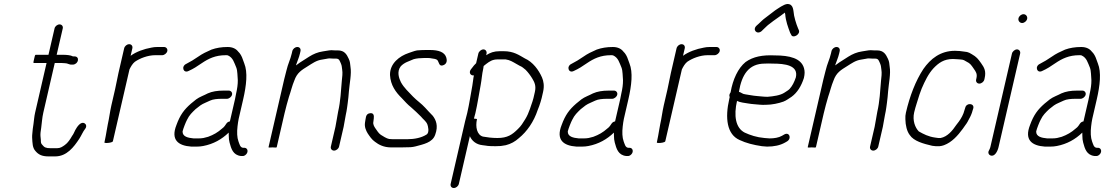

<svg xmlns="http://www.w3.org/2000/svg" viewBox="-20 -730 5582 960"><path d="M252.8 -588 222.3 -456H158.3C155.6 -456 153.1 -449.3 150.7 -436C146.8 -422 146.1 -415 148.8 -415H212.8L155.6 -167C151 -147.4 150 -127.4 147.4 -110L143.9 -86C143.1 -70.7 140.1 -56.1 140.7 -42C142.6 -14 141.8 8.9 158 26C172.2 42.4 189.1 52 222 52H256C314 52 349.4 4.9 376.3 -36C387.2 -52.5 394.2 -71.4 405.9 -86C414.7 -97.1 410.7 -108.7 403.6 -113C383.3 -125.3 364.6 -94.4 356.5 -80L348.8 -64C346.2 -58.7 343.5 -54.3 340.8 -51C331.8 -35 319.1 -15.1 304.2 -5C292.4 3.2 282.6 11 265.5 11H232.5C210.2 11 201.4 7 192.2 -5C184.5 -12.9 184.4 -16.2 184.2 -31C182.7 -45 181.2 -54.8 182.9 -69L186 -91C189.6 -116.5 190.4 -140.3 196.6 -167L253.8 -415H287.8C291.8 -415 297.4 -414.7 304.6 -414C318.9 -414 325.8 -405.9 339 -407H346C373.7 -410.4 379.6 -448 352.4 -448H345.4C344.6 -447.3 343.7 -447.7 342.7 -449C333 -453.9 312.7 -456 297.3 -456H263.3L293.8 -588C296.3 -598.8 288.8 -608 277.9 -608C266.9 -608 255.2 -598.8 252.8 -588Z M600.7 -488 572.3 -365C566.3 -339.1 561.6 -310 555.3 -283L536.6 -202C529.6 -171.3 525.6 -136.9 518.9 -108C515.7 -93.9 511.3 -61.9 508.8 -51C507.1 -44 503.8 -25 502.2 -18C501.7 -16 505 -15 512 -15C520.4 -15 542.9 -17.1 544.5 -24L627.4 -383C634.5 -397.7 642.8 -411.7 654.2 -421C679.3 -438.5 719.4 -454 755.8 -454H790.8C801.6 -454 814 -463.5 816.5 -474.5C819.1 -485.5 811.1 -495 800.3 -495H766.3C756.3 -495 746.7 -494 737.6 -492C699.7 -485.4 660.4 -471.1 633.1 -451L641.7 -488C644.4 -499.7 637.5 -509 626 -509C614.5 -509 603.4 -499.7 600.7 -488Z M1124 -277H1097C1067 -277 1040.9 -272.9 1018.7 -263C1001.2 -253.4 977.4 -245.6 960.8 -233L934.9 -212C901.1 -182.5 880.6 -155.9 862.2 -105C832.5 -30.2 871.6 -1.4 936.3 3H964.3C975 3 985.5 2 996 0C1047.2 -9.8 1088.9 -33.4 1123.5 -67L1123.8 -51C1123.7 -38.6 1125.2 -27.2 1127.9 -17C1136 13.1 1144.8 45.5 1184.5 50H1191.5C1196.6 50.7 1201.9 49 1207.1 45C1223.1 32.8 1220.3 11.1 1203.9 9H1196.9C1179.7 9 1177 -12.3 1172.3 -23C1165.2 -42.4 1164.2 -69.4 1167.6 -98L1170.2 -118C1170.8 -123.3 1171.9 -129.3 1173.4 -136L1195.8 -233C1212.1 -303.6 1219.3 -368.8 1201.3 -413L1194 -433C1189.4 -447.7 1181.1 -462.9 1171 -472C1160.7 -485.4 1144 -495 1118.3 -495C1087.7 -495 1061.8 -490.7 1037.3 -482C1010.7 -470.1 993.6 -462.5 970 -446C949.6 -432.2 933.5 -421.9 911.9 -411C884.2 -398.6 896.6 -361.9 922.6 -375C947.6 -386.2 965.5 -398.1 988.6 -414C1022.7 -437 1056.9 -454 1108.8 -454C1114.8 -454 1118.4 -453.7 1119.6 -453C1145.6 -441.5 1150.9 -416.3 1161.5 -392C1168.1 -375.3 1166.9 -348.6 1169 -329C1169.3 -308.7 1166.1 -286.1 1160.3 -261C1158.6 -251 1156.8 -241.7 1154.8 -233L1129.4 -123C1121.8 -121.7 1115.9 -118 1111.9 -112L1104.3 -101C1101.2 -96.3 1096.5 -91.7 1090.1 -87C1068.6 -68 1048.2 -56.1 1020.6 -46L997.2 -40C989.6 -38.7 981.8 -38 973.8 -38H947.8C920 -40.6 892 -46.7 892.9 -73C896.2 -87.4 909.3 -120.5 915.2 -131C926.9 -155.3 939.9 -166.9 957.5 -184C965.5 -190 973.7 -196.3 981.9 -203C995.3 -212.8 1016.6 -219.7 1030.4 -227C1044.3 -234 1068.6 -236 1087.5 -236H1114.5C1125.3 -236 1137.7 -245.5 1140.2 -256.5C1142.8 -267.5 1134.8 -277 1124 -277Z M1441.4 -474 1438.9 -463C1431.5 -431.1 1420.3 -412.6 1411.8 -376C1407.8 -361.3 1404.2 -347.3 1401.1 -334L1322.6 6C1322.2 8 1328.7 8.3 1342.4 7C1356.1 8.3 1363.2 8 1363.6 6L1402.6 -163C1408.6 -189.1 1418 -223 1424.8 -246C1434.2 -272.6 1440.9 -302.4 1451.5 -327C1465.1 -366.8 1489 -380.3 1519.1 -399C1541.1 -412.7 1561.9 -428.2 1589.7 -432L1612.7 -436C1618.3 -437.3 1623.5 -438 1628.1 -438C1634.6 -437.3 1640.6 -437 1645.9 -437H1659.9C1677.3 -437 1678.4 -425 1684.3 -413C1689.9 -400.3 1688.5 -395.5 1691 -381C1693.8 -366.5 1691.1 -342.5 1689 -325C1684.6 -274.9 1682.8 -224.4 1670.5 -171C1669.8 -165 1668.7 -159 1667.3 -153C1666.6 -147 1665.6 -141 1664.2 -135C1661.5 -123.4 1659.9 -107.8 1657.2 -96L1634.3 3C1631.8 13.8 1639.2 23 1650.2 23C1661.2 23 1672.8 13.8 1675.3 3L1698.2 -96C1700.9 -107.9 1702.5 -123.5 1705.2 -135C1706.7 -141.7 1707.9 -148.3 1708.8 -155C1711.8 -168 1713.9 -180.6 1715.6 -193L1718.6 -215C1721.5 -235.4 1722.9 -253.1 1724.5 -273C1727.9 -314.2 1738.4 -360.9 1732.4 -396C1730.1 -412.4 1731.1 -420.6 1723.7 -436C1714 -456.9 1703 -478 1669.4 -478H1655.4C1650 -478 1644.1 -478.3 1637.6 -479C1624.5 -479 1607.5 -474.4 1594.2 -473C1568.4 -469.2 1546.9 -459.9 1526.2 -447L1502.7 -432C1486.3 -421.5 1474.1 -414.4 1460 -403L1461 -407C1467.8 -428.2 1474.6 -440.2 1479.9 -463L1482.4 -474C1485.1 -485.7 1478.3 -495 1466.8 -495C1455.3 -495 1444.1 -485.7 1441.4 -474Z M2032.6 6C2041.4 5.3 2049.7 4 2057.5 2C2095.2 -8.6 2142.8 -16.1 2156.2 -57C2172.2 -101.1 2160.1 -129.9 2143.9 -151C2130.3 -164.3 2118 -178.5 2105.3 -192C2088.4 -211 2063.7 -227.7 2045 -247C2023.8 -269.6 1999.7 -291 1984.6 -319C1975.8 -336.8 1962.1 -371.5 1984.1 -399C2003.3 -418.6 2022.9 -422.7 2048.2 -434C2061.9 -438.2 2083.9 -440 2100.6 -440H2120.6C2126.6 -440 2132.4 -439.3 2138.1 -438C2147.3 -436.8 2160.8 -435.3 2166.3 -430C2175.5 -421 2173.8 -393 2199 -405C2215.5 -412.8 2215.2 -428.6 2211.8 -441C2204 -469.9 2172.5 -480 2129.8 -480H2109.8C2097.3 -480 2077.3 -479.2 2065.4 -478C2050.5 -475.4 2037 -469.2 2023.4 -465C1977.9 -449.8 1928.8 -413.2 1930 -355C1932.8 -303.8 1958.7 -268.9 1989.2 -239C2004.1 -223.1 2017.7 -207.5 2034.8 -194C2054.2 -177.4 2067.7 -163.9 2084.9 -147C2094.9 -134 2110 -124.6 2116.6 -108.5C2119.3 -101.8 2129.4 -66.9 2112.2 -57C2087.6 -41.3 2052.5 -34 2017.4 -34H1943.9C1937.9 -34 1931.9 -34.3 1926.1 -35C1913.1 -36.9 1892.4 -50.7 1883.9 -56C1871.1 -65 1865 -78 1855.8 -90C1850.8 -97.5 1844.2 -109.3 1846.7 -120L1848.9 -138C1850.7 -153.3 1848 -166 1830.4 -164C1805.7 -161.2 1809.5 -136.3 1805 -117C1801.7 -95.7 1809.9 -77 1818.5 -63C1829.2 -47.3 1838.7 -32.3 1854.9 -21C1873.4 -6.4 1899.6 7 1934.4 7H1988.4C2002 7 2018.7 6 2032.6 6Z M2371.7 -462 2360.6 -414C2352.9 -406.7 2346.5 -399.3 2341.5 -392L2334.4 -383C2322.3 -366.4 2333.2 -350.8 2349.5 -353C2345.8 -337 2345.2 -320.3 2341.7 -302C2333.1 -256.5 2326.7 -211.1 2316.1 -165C2312.2 -151 2308.7 -137.3 2305.6 -124L2233.4 189C2230.7 200.7 2237.5 210 2249 210C2260.5 210 2271.7 200.7 2274.4 189L2329.3 -49C2339.2 -26.3 2360.3 -7.3 2392.9 -4L2408.5 -2C2419.6 0.6 2443.1 1 2457.8 1C2466.4 1 2475.2 0.7 2484 0L2508.9 -4C2534.8 -10.5 2556 -22.7 2574 -39C2615.2 -72.5 2648.8 -120.7 2668.8 -181L2676.2 -200L2682.8 -220C2685 -226.7 2686.9 -233.3 2688.4 -240L2695.3 -270C2702.3 -300.1 2698 -324.2 2690.1 -342.5C2673.8 -379.8 2644.3 -420.3 2604.1 -438C2574.6 -454.7 2548.4 -474 2498.4 -474H2478.4C2449.9 -474 2430.9 -466.8 2410.8 -454L2412.7 -462C2415.2 -472.8 2408 -483 2397 -483C2386 -483 2374.2 -472.8 2371.7 -462ZM2349.6 -137C2351.6 -145.7 2354 -154.7 2356.9 -164C2367.9 -211.9 2374.1 -256.3 2383.3 -304.5C2388.7 -333 2389.7 -358.4 2396.1 -386C2396.7 -391.3 2397.4 -396 2398.3 -400L2410.7 -410C2428.6 -423.4 2442 -433 2469 -433H2508C2529.6 -430.2 2544.5 -420.2 2560.9 -411L2578.6 -401C2591.6 -395.7 2596.3 -390.2 2608 -381C2620.2 -368.6 2631.8 -353.3 2641 -338C2652.2 -319.4 2661.6 -301.4 2654.3 -270L2647.4 -240C2644.7 -228.2 2640 -215.7 2636.3 -205L2629.9 -186C2623.7 -167.8 2615.4 -148.7 2605.8 -133.5C2593.7 -114.2 2586.3 -100.9 2569.6 -85C2540.9 -56.3 2517.2 -40 2467.2 -40C2439.4 -40 2416.7 -43.2 2394.9 -47C2364.9 -55 2356 -95.3 2364.9 -134C2365.2 -135.3 2360.1 -136.3 2349.6 -137Z M3050 -277H3023C2993 -277 2966.9 -272.9 2944.7 -263C2927.2 -253.4 2903.4 -245.6 2886.8 -233L2860.9 -212C2827.1 -182.5 2806.6 -155.9 2788.2 -105C2758.5 -30.2 2797.6 -1.4 2862.3 3H2890.3C2901 3 2911.5 2 2922 0C2973.2 -9.8 3014.9 -33.4 3049.5 -67L3049.8 -51C3049.7 -38.6 3051.2 -27.2 3053.9 -17C3062 13.1 3070.8 45.5 3110.5 50H3117.5C3122.6 50.7 3127.9 49 3133.1 45C3149.1 32.8 3146.3 11.1 3129.9 9H3122.9C3105.7 9 3103 -12.3 3098.3 -23C3091.2 -42.4 3090.2 -69.4 3093.6 -98L3096.2 -118C3096.8 -123.3 3097.9 -129.3 3099.4 -136L3121.8 -233C3138.1 -303.6 3145.3 -368.8 3127.3 -413L3120 -433C3115.4 -447.7 3107.1 -462.9 3097 -472C3086.7 -485.4 3070 -495 3044.3 -495C3013.7 -495 2987.8 -490.7 2963.3 -482C2936.7 -470.1 2919.6 -462.5 2896 -446C2875.6 -432.2 2859.5 -421.9 2837.9 -411C2810.2 -398.6 2822.6 -361.9 2848.6 -375C2873.6 -386.2 2891.5 -398.1 2914.6 -414C2948.7 -437 2982.9 -454 3034.8 -454C3040.8 -454 3044.4 -453.7 3045.6 -453C3071.6 -441.5 3076.9 -416.3 3087.5 -392C3094.1 -375.3 3092.9 -348.6 3095 -329C3095.3 -308.7 3092.1 -286.1 3086.3 -261C3084.6 -251 3082.8 -241.7 3080.8 -233L3055.4 -123C3047.8 -121.7 3041.9 -118 3037.9 -112L3030.3 -101C3027.2 -96.3 3022.5 -91.7 3016.1 -87C2994.6 -68 2974.2 -56.1 2946.6 -46L2923.2 -40C2915.6 -38.7 2907.8 -38 2899.8 -38H2873.8C2846 -40.6 2818 -46.7 2818.9 -73C2822.2 -87.4 2835.3 -120.5 2841.2 -131C2852.9 -155.3 2865.9 -166.9 2883.5 -184C2891.5 -190 2899.7 -196.3 2907.9 -203C2921.3 -212.8 2942.6 -219.7 2956.4 -227C2970.3 -234 2994.6 -236 3013.5 -236H3040.5C3051.3 -236 3063.7 -245.5 3066.2 -256.5C3068.8 -267.5 3060.8 -277 3050 -277Z M3362.7 -488 3334.3 -365C3328.3 -339.1 3323.6 -310 3317.3 -283L3298.6 -202C3291.6 -171.3 3287.6 -136.9 3280.9 -108C3277.7 -93.9 3273.3 -61.9 3270.8 -51C3269.1 -44 3265.8 -25 3264.2 -18C3263.7 -16 3267 -15 3274 -15C3282.4 -15 3304.9 -17.1 3306.5 -24L3389.4 -383C3396.5 -397.7 3404.8 -411.7 3416.2 -421C3441.3 -438.5 3481.4 -454 3517.8 -454H3552.8C3563.6 -454 3576 -463.5 3578.5 -474.5C3581.1 -485.5 3573.1 -495 3562.3 -495H3528.3C3518.3 -495 3508.7 -494 3499.6 -492C3461.7 -485.4 3422.4 -471.1 3395.1 -451L3403.7 -488C3406.4 -499.7 3399.5 -509 3388 -509C3376.5 -509 3365.4 -499.7 3362.7 -488Z M3787.5 -574 3797.8 -584C3810.8 -595.5 3815.4 -602.1 3828.1 -611C3852.2 -630.6 3879.4 -647 3904 -667L3906.1 -659C3908.5 -624.8 3920.4 -593.9 3930.7 -566L3935.6 -557C3943.2 -534.7 3984.4 -558.2 3973.9 -580L3970 -589C3967.9 -594.3 3965.6 -600.3 3963.1 -607L3956.2 -629C3953.9 -636.3 3952 -644 3950.5 -652C3946 -676.6 3949 -710 3916.9 -710C3898.6 -708.9 3870.6 -687.6 3855.5 -678C3845.9 -670.2 3817 -648.2 3807 -641C3791.9 -629.9 3787.1 -623.6 3773.1 -611L3763 -602C3740.3 -581.2 3764.5 -555.3 3787.5 -574ZM3674.6 -271 3674.8 -272C3689 -356.3 3723.5 -412 3804.1 -412C3816.3 -412.7 3829.3 -412.7 3843.1 -412C3904.5 -412 3973.3 -403.9 3959.2 -343C3950.9 -318.7 3942.2 -301.1 3927.8 -285C3920.6 -277.6 3911.3 -273.2 3902.6 -267C3882 -253 3847.4 -248.4 3817.8 -246C3799 -246 3779.3 -248.8 3763.2 -250C3743.1 -251.5 3727.7 -255.5 3708.6 -258C3690.5 -259.7 3688.3 -267.4 3674.6 -271ZM3665.2 -226 3665.9 -225C3672.5 -221.7 3681.6 -219 3693.1 -217C3712.5 -214.3 3730.6 -210.3 3750.2 -209C3769.2 -207.7 3788.1 -204.6 3809.6 -206C3839.1 -206 3873.2 -213.2 3897.2 -222C3912.6 -227.8 3924.6 -237.9 3937.8 -246C3966.2 -266.7 3986.4 -299.3 3999.5 -340C4004.2 -360.5 4004.3 -374.1 3999.9 -389.5C3985.8 -438.5 3928.5 -453 3853.6 -453C3792.3 -455.7 3746.3 -447.1 3708 -420C3669.9 -389.1 3644.3 -332.6 3633.3 -270L3632.9 -268C3631.1 -266 3630 -264.3 3629.7 -263C3626.2 -256.3 3625.8 -250.3 3628.6 -245L3626.5 -236C3604.1 -139.1 3614.5 -57.9 3677.9 -30C3709.9 -14.8 3746.5 -5.4 3789.8 1L3815.3 3C3850.7 3 3880.1 -3.2 3904.9 -17L3915.3 -23C3940.3 -38.3 3926.2 -73 3900.2 -57L3889.8 -51C3873.5 -41.6 3851 -38 3827.8 -38L3802.2 -40C3763.3 -43.3 3731.3 -54.2 3703.5 -67C3657.5 -90.3 3648.1 -152.1 3665.2 -226Z M4137.4 -474 4134.9 -463C4127.5 -431.1 4116.3 -412.6 4107.8 -376C4103.8 -361.3 4100.2 -347.3 4097.1 -334L4018.6 6C4018.2 8 4024.7 8.3 4038.4 7C4052.1 8.3 4059.2 8 4059.6 6L4098.6 -163C4104.6 -189.1 4114 -223 4120.8 -246C4130.2 -272.6 4136.9 -302.4 4147.5 -327C4161.1 -366.8 4185 -380.3 4215.1 -399C4237.1 -412.7 4257.9 -428.2 4285.7 -432L4308.7 -436C4314.3 -437.3 4319.5 -438 4324.1 -438C4330.6 -437.3 4336.6 -437 4341.9 -437H4355.9C4373.3 -437 4374.4 -425 4380.3 -413C4385.9 -400.3 4384.5 -395.5 4387 -381C4389.8 -366.5 4387.1 -342.5 4385 -325C4380.6 -274.9 4378.8 -224.4 4366.5 -171C4365.8 -165 4364.7 -159 4363.3 -153C4362.6 -147 4361.6 -141 4360.2 -135C4357.5 -123.4 4355.9 -107.8 4353.2 -96L4330.3 3C4327.8 13.8 4335.2 23 4346.2 23C4357.2 23 4368.8 13.8 4371.3 3L4394.2 -96C4396.9 -107.9 4398.5 -123.5 4401.2 -135C4402.7 -141.7 4403.9 -148.3 4404.8 -155C4407.8 -168 4409.9 -180.6 4411.6 -193L4414.6 -215C4417.5 -235.4 4418.9 -253.1 4420.5 -273C4423.9 -314.2 4434.4 -360.9 4428.4 -396C4426.1 -412.4 4427.1 -420.6 4419.7 -436C4410 -456.9 4399 -478 4365.4 -478H4351.4C4346 -478 4340.1 -478.3 4333.6 -479C4320.5 -479 4303.5 -474.4 4290.2 -473C4264.4 -469.2 4242.9 -459.9 4222.2 -447L4198.7 -432C4182.3 -421.5 4170.1 -414.4 4156 -403L4157 -407C4163.8 -428.2 4170.6 -440.2 4175.9 -463L4178.4 -474C4181.1 -485.7 4174.3 -495 4162.8 -495C4151.3 -495 4140.1 -485.7 4137.4 -474Z M4901.6 -332 4903 -338C4911.7 -375.4 4900.7 -392.5 4885.6 -414C4870.5 -435.5 4862.1 -445.9 4839 -459L4826.6 -466C4820 -469.3 4811.5 -471.3 4801 -472C4785.8 -474.4 4771.6 -476 4754.9 -476C4681.9 -476 4632.2 -435.7 4596.9 -385C4558.2 -326.4 4528.6 -249.5 4509.6 -167C4507.1 -156.3 4506.2 -145.3 4506.9 -134C4507.5 -103.5 4514.3 -73.7 4528.7 -55C4548.9 -24.3 4596.3 -11.5 4641.2 -1L4658.8 1H4677.8C4685.3 0.3 4692.6 -1.3 4699.9 -4C4739.2 -18.4 4769.1 -52.2 4793.9 -86L4805.8 -103C4810.5 -109 4814.6 -115 4817.9 -121L4825.2 -135C4831.6 -145.7 4839.8 -163.5 4843.1 -178L4846.6 -189C4852.4 -213.9 4812.3 -218 4806.1 -191L4802.6 -180C4797.5 -158.1 4785.5 -137.5 4774.2 -122L4761.2 -105C4742.6 -77.3 4717.7 -46.6 4683.2 -40H4671.2C4667.4 -40.7 4662.5 -41.3 4656.7 -42C4622.1 -46.5 4597.4 -59.7 4573.9 -73C4555.8 -91.6 4541.4 -127.2 4550.8 -168C4558 -199.2 4568.7 -227.3 4577.3 -257L4588.3 -287C4605.1 -326 4622.2 -361.5 4647.8 -389C4673 -415.3 4699.6 -435 4744.4 -435C4751.1 -435 4757.7 -434.7 4764.2 -434C4774.1 -433.1 4793.3 -432.8 4800 -429L4812.4 -422C4831.7 -412.8 4836.3 -404.4 4849.1 -386C4859.3 -371.3 4867.4 -361.1 4862 -338L4860.6 -332C4858.2 -321.2 4865.6 -312 4876.5 -312C4887.5 -312 4899.1 -321.2 4901.6 -332Z M5039.7 -462 4931.6 6C4930.4 11.4 4927.2 17.5 4924.9 22C4917.5 34.3 4925 44.8 4933 47.5C4954.3 54.7 4968.3 24.9 4972.6 6L5080.7 -462C5083.2 -472.8 5076 -483 5065 -483C5054 -483 5042.2 -472.8 5039.7 -462ZM5072.4 -638.5C5069.6 -626.5 5078.4 -615 5090.5 -615C5101.7 -615 5113.1 -624.3 5115.7 -635.5C5118.5 -647.5 5109.7 -659 5097.6 -659C5086.4 -659 5075 -649.7 5072.4 -638.5Z M5392 -277H5365C5335 -277 5308.9 -272.9 5286.7 -263C5269.2 -253.4 5245.4 -245.6 5228.8 -233L5202.9 -212C5169.1 -182.5 5148.6 -155.9 5130.2 -105C5100.5 -30.2 5139.6 -1.4 5204.3 3H5232.3C5243 3 5253.5 2 5264 0C5315.2 -9.8 5356.9 -33.4 5391.5 -67L5391.8 -51C5391.7 -38.6 5393.2 -27.2 5395.9 -17C5404 13.1 5412.8 45.5 5452.5 50H5459.5C5464.6 50.7 5469.9 49 5475.1 45C5491.1 32.8 5488.3 11.1 5471.9 9H5464.9C5447.7 9 5445 -12.3 5440.3 -23C5433.2 -42.4 5432.2 -69.4 5435.6 -98L5438.2 -118C5438.8 -123.3 5439.9 -129.3 5441.4 -136L5463.8 -233C5480.1 -303.6 5487.3 -368.8 5469.3 -413L5462 -433C5457.4 -447.7 5449.1 -462.9 5439 -472C5428.7 -485.4 5412 -495 5386.3 -495C5355.7 -495 5329.8 -490.7 5305.3 -482C5278.7 -470.1 5261.6 -462.5 5238 -446C5217.6 -432.2 5201.5 -421.9 5179.9 -411C5152.2 -398.6 5164.6 -361.9 5190.6 -375C5215.6 -386.2 5233.5 -398.1 5256.6 -414C5290.7 -437 5324.9 -454 5376.8 -454C5382.8 -454 5386.4 -453.7 5387.6 -453C5413.6 -441.5 5418.9 -416.3 5429.5 -392C5436.1 -375.3 5434.9 -348.6 5437 -329C5437.3 -308.7 5434.1 -286.1 5428.3 -261C5426.6 -251 5424.8 -241.7 5422.8 -233L5397.4 -123C5389.8 -121.7 5383.9 -118 5379.9 -112L5372.3 -101C5369.2 -96.3 5364.5 -91.7 5358.1 -87C5336.6 -68 5316.2 -56.1 5288.6 -46L5265.2 -40C5257.6 -38.7 5249.8 -38 5241.8 -38H5215.8C5188 -40.6 5160 -46.7 5160.9 -73C5164.2 -87.4 5177.3 -120.5 5183.2 -131C5194.9 -155.3 5207.9 -166.9 5225.5 -184C5233.5 -190 5241.7 -196.3 5249.9 -203C5263.3 -212.8 5284.6 -219.7 5298.4 -227C5312.3 -234 5336.6 -236 5355.5 -236H5382.5C5393.3 -236 5405.7 -245.5 5408.2 -256.5C5410.8 -267.5 5402.8 -277 5392 -277Z"/></svg>

Font: HoneyBee
Style: SeLitIt
Weight: 300
Foundry: Cannot Into Space Fonts
Version: Version 0.89